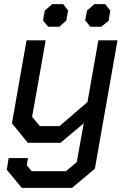

<svg xmlns="http://www.w3.org/2000/svg" viewBox="-20 -694 617 933"><path d="M551 -498 441 126 330 219H86L13 131L22 74H116L110 109L134 138H300L353 94L387 -95L274 0H115L38 -95L109 -498H202L136 -126L174 -81H269L405 -198L458 -498ZM189 -595 198 -643 234 -674H287L311 -643L302 -594L268 -564H214ZM394 -595 403 -643 439 -674H491L516 -643L508 -593L472 -564H419Z"/></svg>

Font: Chakra Petch Medium
Style: Italic
Weight: 500
Italic angle: -10°
Designer: Katatrad Aksorn Co.,Ltd.
Foundry: Cadson Demak Co.,Ltd.
Version: Version 1.000; ttfautohint (v1.6)